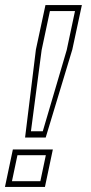

<svg xmlns="http://www.w3.org/2000/svg" viewBox="-56 -734 356 754"><path d="M42.5 -194 85 -539.5 122.5 -714H265.5L228 -539.5L123.5 -194ZM65.5 -218.5H112L206 -537.5L238.5 -690.5H140L107.5 -537.5ZM-36.5 0 -5.5 -147H151.5L120.5 0ZM-9 -22.5H102.5L124 -124.5H12.5Z"/></svg>

Font: Tourney Thin ExtraLight
Style: Italic
Weight: 250
Italic angle: -12°
Version: Version 1.015